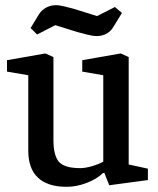

<svg xmlns="http://www.w3.org/2000/svg" viewBox="-20 -710 610 740"><path d="M237 10Q164 10 126.5 -25Q89 -60 89 -129V-420L7 -434V-478L155 -504L186 -490V-170Q186 -110 207.5 -86Q229 -62 289 -62Q309 -62 334.5 -69.5Q360 -77 378 -87V-420L297 -434V-478L445 -504L476 -490V-76L550 -60V-16L401 4L382 -44L377 -43Q353 -20 314 -5Q275 10 237 10ZM353 -571Q338 -571 318.5 -576Q299 -581 280 -586L193 -613L123 -577L98 -602L129 -653Q140 -671 157.5 -680.5Q175 -690 195 -690Q210 -690 229.5 -685Q249 -680 268 -675L354 -648L423 -683L450 -660L418 -608Q408 -590 391 -580.5Q374 -571 353 -571Z"/></svg>

Font: Faustina Light Medium
Style: Regular
Weight: 500
Version: Version 1.200